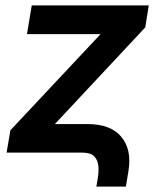

<svg xmlns="http://www.w3.org/2000/svg" viewBox="-20 -566 574 712"><path d="M337.4 126 342.8 93.3Q346.7 70.3 344.7 49.1Q342.8 27.8 329.6 13.9Q316.4 0 285.6 0H4.4L18.6 -83L353 -439.5H80.1L97.7 -545.9H531.7L518.6 -464.4L183.6 -106H303.2Q390.6 -106 429.9 -58.6Q469.2 -11.2 456.5 66.9L446.8 126Z"/></svg>

Font: Inter Display Semi Bold
Style: Italic
Weight: 600
Italic angle: -9.39999°
Designer: Rasmus Andersson
Foundry: rsms
Version: Version 4.000;git-4fc901f